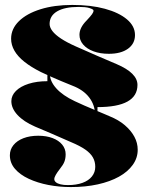

<svg xmlns="http://www.w3.org/2000/svg" viewBox="-20 -743 598 778"><path d="M267 15Q220 15 176 6.5Q132 -2 96.5 -18.5Q61 -35 40.5 -59Q20 -83 20 -114Q20 -137 34.5 -155Q49 -173 75 -183Q101 -193 135 -193Q168 -193 193 -183.5Q218 -174 232 -157Q246 -140 246 -118Q246 -101 241 -88Q236 -75 223 -59Q212 -45 206 -34.5Q200 -24 200 -17Q200 -10 206.5 -4.5Q213 1 225.5 4Q238 7 255 7Q289 7 314 -2Q339 -11 352.5 -28Q366 -45 366 -67Q366 -88 356.5 -105Q347 -122 325.5 -137Q304 -152 268 -167Q222 -187 184.5 -203.5Q147 -220 122 -230Q76 -250 51 -277Q26 -304 26 -333Q26 -356 44.5 -374.5Q63 -393 96 -403.5Q129 -414 172 -414V-444H182Q182 -414 208 -385Q234 -356 283 -333Q300 -325 321.5 -315.5Q343 -306 365 -297Q387 -288 403 -281Q419 -274 424 -272Q461 -257 486 -235.5Q511 -214 524.5 -189Q538 -164 538 -136Q538 -103 518 -75Q498 -47 462 -27Q426 -7 376.5 4Q327 15 267 15ZM365 -279Q365 -317 341.5 -348Q318 -379 273 -396Q249 -406 229 -414Q209 -422 189.5 -431Q170 -440 146 -451Q106 -471 79 -492.5Q52 -514 38.5 -537.5Q25 -561 25 -586Q25 -626 56.5 -657Q88 -688 144 -705.5Q200 -723 273 -723Q348 -723 405 -707.5Q462 -692 494.5 -664.5Q527 -637 527 -601Q527 -566 498.5 -545.5Q470 -525 421 -525Q386 -525 359 -535Q332 -545 317 -562.5Q302 -580 302 -602Q302 -631 331 -660Q347 -677 353 -685.5Q359 -694 359 -700Q359 -703 354.5 -705.5Q350 -708 342 -710.5Q334 -713 323 -714Q312 -715 299 -715Q242 -715 211.5 -697Q181 -679 181 -646Q181 -632 192.5 -617Q204 -602 227.5 -586.5Q251 -571 287 -555Q332 -535 373.5 -517Q415 -499 453 -483Q495 -465 516 -444Q537 -423 537 -399Q537 -354 496.5 -331.5Q456 -309 375 -309V-279Z"/></svg>

Font: Kalnia Thin
Style: Regular
Weight: 100
Version: Version 1.105